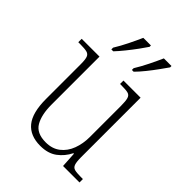

<svg xmlns="http://www.w3.org/2000/svg" viewBox="-221 -877 998 998"><g transform="rotate(45 277.5 -378.0)"><path d="M256 10Q181 10 143 -36.5Q105 -83 105 -184V-439Q105 -473 99.5 -488Q94 -503 78 -507Q62 -511 30 -511H15V-536H146V-183Q146 -109 171 -66Q196 -23 263 -23Q311 -23 343 -48Q375 -73 390.5 -114.5Q406 -156 406 -205V-433Q406 -469 401 -486Q396 -503 380.5 -507Q365 -511 332 -511H322V-536H448V-99Q448 -65 453.5 -49Q459 -33 474 -29Q489 -25 518 -25H535V0H414L409 -85H405Q384 -43 348 -16.5Q312 10 256 10ZM314 -619Q335 -653 354.5 -692.5Q374 -732 389 -766H445V-756Q433 -739 413 -711Q393 -683 370 -654.5Q347 -626 327 -606H314ZM163 -619Q184 -653 203.5 -692.5Q223 -732 238 -766H294V-756Q283 -739 262.5 -711Q242 -683 219 -654.5Q196 -626 177 -606H163Z"/></g></svg>

Font: Noto Serif Tamil SemiCondensed ExtraLight
Style: Regular
Weight: 200
Width: 4
Designer: Indian Type Foundry, Tom Grace, and the Monotype Design Team
Foundry: Monotype Imaging Inc.
Version: Version 2.004; ttfautohint (v1.8.4.7-5d5b)